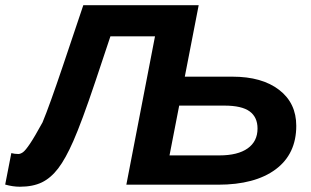

<svg xmlns="http://www.w3.org/2000/svg" viewBox="-80 -708 1194 736"><path d="M514.2 -568.8H343.3L286.6 -398.9Q259.3 -317.4 237.8 -259.5Q216.3 -201.7 201.2 -167.5Q171.4 -99.6 143.1 -62.5Q114.7 -25.4 80.3 -8.8Q45.9 7.8 -3.9 7.8Q-30.8 7.8 -60.1 -0.5L-36.6 -121.1Q-23.4 -117.7 -9.8 -117.7Q-1.5 -117.7 8.1 -124.5Q17.6 -131.3 34.9 -157Q52.2 -182.6 83 -238.8Q97.2 -272.9 116.7 -327.4Q136.2 -381.8 161.6 -457L239.3 -688H681.6L628.4 -414.1H811Q924.3 -414.1 990 -363.5Q1055.7 -313 1055.7 -225.6Q1055.7 -117.7 976.6 -58.8Q897.5 0 755.9 0H404.3ZM569.8 -112.3H760.7Q831.5 -112.3 869.4 -139.2Q907.2 -166 907.2 -215.3Q907.2 -258.8 877 -281Q846.7 -303.2 779.8 -303.2H606.9Z"/></svg>

Font: Arimo
Style: Bold Italic
Weight: 700
Italic angle: -12°
Designer: Steve Matteson
Foundry: Monotype Imaging Inc.
Version: Version 1.33